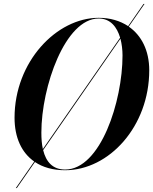

<svg xmlns="http://www.w3.org/2000/svg" viewBox="-20 -850 774 970"><path d="M309 10C531.5 10 734 -212 734 -495C734 -594.5 695 -671 630.5 -715.5L710 -830H705L627.5 -718C586.5 -745 536 -760 478.5 -760C265.5 -760 53.5 -538 53.5 -255C53.5 -155.5 89 -78.5 153 -34L60 100H65L156.5 -31.5C196.5 -4.5 248 10 309 10ZM478.5 -756.5C538.5 -756.5 571 -713 587 -659.5L196.5 -97C191 -122 189 -150 189 -180C189 -412 309.5 -756.5 478.5 -756.5ZM599 -570C599 -338 488 6.5 309 6.5C245.5 6.5 212.5 -33 198 -91.5L588.5 -654.5C595.5 -627.5 599 -597.5 599 -570Z"/></svg>

Font: Bodoni* 48pt Medium
Style: Italic
Weight: 500
Italic angle: -13°
Version: Version 2.3